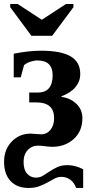

<svg xmlns="http://www.w3.org/2000/svg" viewBox="-35 -725 457 961"><path d="M170.4 -52.7Q199.7 -52.7 217.8 -75.4Q235.8 -98.1 235.8 -133.8Q235.8 -212.4 147.5 -212.4H111.3V-261.7H153.8Q228.5 -261.7 228.5 -348.1Q228.5 -422.4 152.3 -422.4Q135.3 -422.4 116.5 -416Q97.7 -409.7 85.4 -398.9L68.8 -337.9H33.7V-456.1Q109.4 -471.2 169.4 -471.2Q269.5 -471.2 318.1 -443.1Q366.7 -415 366.7 -354.5Q366.7 -317.9 342.8 -289.1Q318.8 -260.3 272.9 -243.2V-240.2Q318.8 -233.4 348.1 -204.6Q377.4 -175.8 377.4 -133.8Q377.4 -68.4 334.2 -29.3Q291 9.8 226.1 9.8Q210.9 9.8 173.3 4.9L155.8 3.9Q124.5 3.9 103.8 26.1Q83 48.3 83 85.9Q83 124.5 100.8 144.3Q118.7 164.1 145 164.1Q164.1 164.1 180.2 154.3Q196.3 144.5 213.6 132.8Q231 121.1 252 111.3Q272.9 101.6 302.7 101.6Q341.3 101.6 381.3 122.1V215.8H346.2Q336.4 189 316.9 174.6Q297.4 160.2 272.9 160.2Q254.4 160.2 238 168.9Q221.7 177.7 203.4 188Q185.1 198.2 162.1 207Q139.2 215.8 107.4 215.8Q50.8 215.8 18.1 181.4Q-14.6 147 -14.6 84.5Q-14.6 23.4 23.7 -16.4Q62 -56.2 118.2 -56.2ZM332.5 -705.1V-689L226.1 -545.9H122.1L16.1 -689V-705.1H53.2L174.3 -626L295.4 -705.1Z"/></svg>

Font: Liberation Serif
Style: Bold
Weight: 700
Designer: Steve Matteson
Foundry: Ascender Corporation
Version: Version 2.1.5